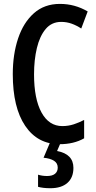

<svg xmlns="http://www.w3.org/2000/svg" viewBox="-20 -745 503 1005"><path d="M300.3 -630.4Q250.5 -630.4 219.2 -593.3Q188 -556.2 173.1 -493.9Q158.2 -431.6 158.2 -356Q158.2 -227.5 197.3 -156.2Q236.3 -85 306.2 -85Q337.4 -85 365.7 -94.2Q394 -103.5 420.4 -117.2V-21Q366.2 9.8 291.5 9.8Q176.8 9.8 111.8 -86.4Q46.9 -182.6 46.9 -356.9Q46.9 -460.4 74.7 -543.7Q102.5 -627 157.5 -675.8Q212.4 -724.6 293.9 -724.6Q371.6 -724.6 439 -685.1L405.3 -595.7Q380.9 -611.8 355 -621.1Q329.1 -630.4 300.3 -630.4ZM364.3 133.8Q364.3 184.6 332.8 212.4Q301.3 240.2 243.7 240.2Q224.1 240.2 207.8 238.3Q191.4 236.3 179.2 232.9V169.4Q201.2 176.3 226.1 176.3Q253.9 176.3 268.1 164.6Q282.2 152.8 282.2 132.3Q282.2 108.9 262.5 96.4Q242.7 84 208 80.6L242.2 0H298.3L278.8 45.4Q364.3 61.5 364.3 133.8Z"/></svg>

Font: Open Sans Condensed SemiBold
Style: Regular
Weight: 600
Width: 3
Designer: Monotype Design Team
Foundry: Monotype Imaging Inc.
Version: Version 3.000; ttfautohint (v1.8.4)